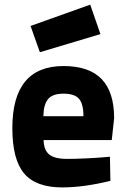

<svg xmlns="http://www.w3.org/2000/svg" viewBox="-20 -796 537 828"><path d="M269 -110.8Q305.7 -110.8 351.8 -113Q397.9 -115.2 425.8 -117.7L454.1 -120.1L456.1 -16.1Q340.8 12.2 248 12.2Q134.8 12.2 84 -48.1Q33.2 -108.4 33.2 -243.2Q33.2 -511.2 253.9 -511.2Q363.8 -511.2 418 -455.3Q472.2 -399.4 472.2 -286.1L461.9 -191.9H168Q168.9 -148.9 192.1 -129.9Q215.3 -110.8 269 -110.8ZM167 -294.9H339.8Q339.8 -348.1 320.6 -370.1Q301.3 -392.1 253.9 -392.1Q207 -392.1 187.5 -368.9Q168 -345.7 167 -294.9ZM111.8 -684.1 369.1 -775.9 413.1 -648.9 151.9 -570.8Z"/></svg>

Font: TitilliumText25L
Style: 999 wt
Weight: 900
Designer: Accademia di Belle Arti di Urbino and others
Foundry: Accademia di Belle Arti di Urbino and others.
Version: Version 25.000